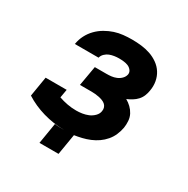

<svg xmlns="http://www.w3.org/2000/svg" viewBox="-149 -662 898 916"><g transform="rotate(30 300.0 -204.0)"><path d="M291 120H186L205 5Q217 7 228.5 7.5Q240 8 252 8H256Q197 7 141 -9Q85 -25 38 -55L56 -164H172L164 -118Q187 -110 211 -105.5Q235 -101 260 -101Q276 -101 292.5 -103.5Q309 -106 325 -112.5Q341 -119 354 -132Q367 -145 369 -161Q371 -172 367.5 -181.5Q364 -191 356.5 -197Q349 -203 339.5 -206.5Q330 -210 320 -212Q310 -214 299.5 -215Q289 -216 279 -216H215L234 -325H298Q311 -325 324.5 -326.5Q338 -328 351.5 -333.5Q365 -339 375.5 -349.5Q386 -360 389 -374Q391 -387 383 -397Q375 -407 364 -411.5Q353 -416 340 -417.5Q327 -419 314 -419Q301 -419 288 -417Q275 -415 263 -410.5Q251 -406 240.5 -396Q230 -386 227 -373H96L97 -376Q101 -400 112.5 -422.5Q124 -445 142 -463.5Q160 -482 182.5 -495Q205 -508 228 -515.5Q251 -523 275 -525.5Q299 -528 323 -528Q349 -528 374.5 -525Q400 -522 423.5 -514Q447 -506 467.5 -491.5Q488 -477 501 -456.5Q514 -436 518.5 -411Q523 -386 518 -359Q516 -345 510 -330Q504 -315 493 -303Q482 -291 468 -282.5Q454 -274 440 -268Q456 -259 469 -246.5Q482 -234 490.5 -218Q499 -202 500.5 -182.5Q502 -163 499 -144Q495 -123 486.5 -103Q478 -83 463.5 -66Q449 -49 431 -36.5Q413 -24 392.5 -15.5Q372 -7 351 -2Q330 3 310 6Z"/></g></svg>

Font: Iosevka HT Extrabold Extended
Style: Italic
Weight: 800
Width: 7
Italic angle: -9°
Monospace: yes
Designer: Belleve Invis
Foundry: Belleve Invis
Version: Version 32.3.0; ttfautohint (v1.8.4)